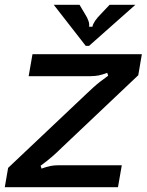

<svg xmlns="http://www.w3.org/2000/svg" viewBox="-29 -784 614 804"><path d="M-9 0 5 -81 335 -393Q340 -398 363 -419Q386 -440 424 -467L420 -479Q399 -471 383.5 -468Q368 -465 348 -465H91L107 -557H565L550 -469L230 -166Q213 -149 191.5 -130Q170 -111 141 -90L145 -78Q167 -86 182.5 -89Q198 -92 217 -92H481L465 0ZM330 -592 196 -764H304L326 -727Q348 -693 344 -672H358Q362 -694 395 -727L430 -764H538L344 -592Z"/></svg>

Font: Open Sauce Sans Medium Italic
Style: Regular
Weight: 500
Italic angle: -10°
Designer: Alfredo Marco Pradil
Foundry: Creative Sauce Fz LLC
Version: Version 1.477